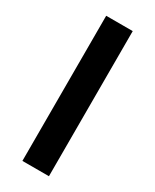

<svg xmlns="http://www.w3.org/2000/svg" viewBox="-183 -751 649 802"><g transform="rotate(30 141.0 -350.0)"><path d="M77 0V-700H205V0Z"/></g></svg>

Font: Cabin VF Beta
Style: Regular
Weight: 400
Designer: Pablo Impallari
Foundry: Pablo Impallari. http://www.impallari.com Igino Marini. http://www.ikern.com
Version: Version 2.200